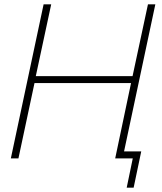

<svg xmlns="http://www.w3.org/2000/svg" viewBox="-20 -730 747 885"><path d="M181 -710H216L145 -379H591L662 -710H696L545 0H511L584 -347H139L65 0H30ZM564 135 592 0H511L518 -32H631L596 135Z"/></svg>

Font: Raleway ExtraLight
Style: Italic
Weight: 200
Italic angle: -12°
Designer: Matt McInerney, Pablo Impallari, Rodrigo Fuenzalida
Foundry: Matt McInerney, Pablo Impallari, Rodrigo Fuenzalida
Version: Version 4.026